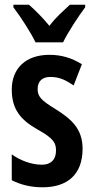

<svg xmlns="http://www.w3.org/2000/svg" viewBox="-20 -786 397 816"><path d="M131 -606H248C269 -649 312 -715 342 -755V-766H277C248 -738 220 -716 190 -676C161 -712 126 -746 103 -766H37V-755C69 -713 112 -646 131 -606ZM331 -154C331 -240 281 -281 218 -321C152 -361 140 -377 140 -408C140 -440 159 -459 194 -459C235 -459 261 -444 293 -423L328 -513C283 -541 239 -553 190 -553C91 -553 30 -497 30 -405C30 -322 67 -277 139 -236C210 -197 218 -177 218 -146C218 -108 197 -86 158 -86C111 -86 63 -106 30 -130V-20C68 -1 110 10 161 10C266 10 331 -44 331 -154Z"/></svg>

Font: Noto Sans Sinhala UI ExtraCondensed SemiBold
Style: Regular
Weight: 600
Width: 2
Designer: Jelle Bosma - Monotype Design Team
Foundry: Monotype Imaging Inc.
Version: Version 2.006